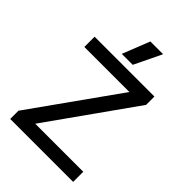

<svg xmlns="http://www.w3.org/2000/svg" viewBox="-261 -1026 1139 1139"><g transform="rotate(45 309.0 -456.5)"><path d="M308 -913H415L332 -741H240ZM45 -69 432 -613H54V-699H556V-629L170 -85H573V0H45Z"/></g></svg>

Font: Prompt
Style: Regular
Weight: 400
Designer: Katatrad Team
Foundry: CadsonDemak
Version: Version 1.001